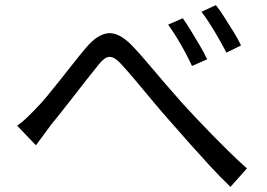

<svg xmlns="http://www.w3.org/2000/svg" viewBox="-20 -746 1040 748"><path d="M47 -256Q66 -270 82.5 -285.5Q99 -301 119 -322Q139 -342 163.5 -371.5Q188 -401 214.5 -434.5Q241 -468 267 -501Q293 -534 315 -560Q359 -612 400.5 -616.5Q442 -621 492 -571Q522 -540 556 -499.5Q590 -459 625.5 -418Q661 -377 692 -342Q715 -317 744 -286Q773 -255 806 -221.5Q839 -188 873.5 -154Q908 -120 942 -90L878 -18Q840 -54 799 -98.5Q758 -143 718 -188Q678 -233 644 -272Q611 -309 576.5 -350.5Q542 -392 510.5 -429.5Q479 -467 456 -492Q435 -516 419.5 -522Q404 -528 390.5 -519.5Q377 -511 360 -489Q342 -467 319 -437.5Q296 -408 271 -376Q246 -344 222 -313.5Q198 -283 179 -260Q164 -240 148 -218Q132 -196 120 -180ZM692 -675Q705 -657 722.5 -628.5Q740 -600 758 -569.5Q776 -539 787 -515L728 -489Q716 -515 700.5 -544Q685 -573 668 -600.5Q651 -628 635 -650ZM821 -726Q835 -709 853 -680.5Q871 -652 889.5 -622.5Q908 -593 919 -569L862 -541Q848 -568 832 -596Q816 -624 799 -651Q782 -678 765 -700Z"/></svg>

Font: Noto Sans TC
Style: Regular
Weight: 400
Designer: Ryoko NISHIZUKA  (kana, bopomofo & ideographs); Paul D. Hunt (Latin, Greek & Cyrillic); Sandoll Communications , Soo-you
Foundry: Adobe
Version: Version 2.004-H2;hotconv 1.0.118;makeotfexe 2.5.65603